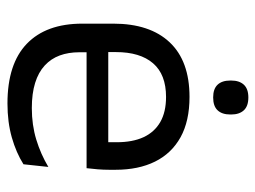

<svg xmlns="http://www.w3.org/2000/svg" viewBox="-109 -597 718 540"><g transform="rotate(90 250.0 -327.0)"><path d="M271 11Q159.5 11 103 -43.5Q46.5 -98 46.5 -199.5V-286.5Q46.5 -389.5 99 -445.2Q151.5 -501 252.5 -501Q320.5 -501 366 -475.8Q411.5 -450.5 434.5 -404Q457.5 -357.5 457.5 -293V-275Q457.5 -259 456.2 -243Q455 -227 453 -211.5H378.5Q379.5 -235.5 379.8 -257Q380 -278.5 380 -296.5Q380 -341 365.8 -371.8Q351.5 -402.5 323.2 -418.8Q295 -435 252.5 -435Q189.5 -435 158 -398.5Q126.5 -362 126.5 -294V-247.5L127 -237.5V-191Q127 -160.5 136 -136Q145 -111.5 164.2 -93.8Q183.5 -76 213.2 -66.8Q243 -57.5 284 -57.5Q331.5 -57.5 372.5 -70Q413.5 -82.5 449.5 -104L442 -34Q409.5 -13.5 366.5 -1.2Q323.5 11 271 11ZM89 -211.5V-272.5H436V-211.5ZM254 -567.5Q230 -567.5 218.2 -580Q206.5 -592.5 206.5 -615.5V-618.5Q206.5 -641 218.2 -653.8Q230 -666.5 254 -666.5Q278.5 -666.5 290.2 -653.8Q302 -641 302 -618.5V-615.5Q302 -592.5 290.2 -580Q278.5 -567.5 254 -567.5Z"/></g></svg>

Font: Anek Latin
Style: Regular
Weight: 400
Designer: Yesha Goshar
Foundry: Ek Type
Version: Version 1.003